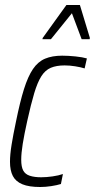

<svg xmlns="http://www.w3.org/2000/svg" viewBox="-20 -741 380 769"><path d="M141 8Q96 8 69.5 -3Q43 -14 31.5 -36Q20 -58 20 -93Q20 -122 26.5 -162Q33 -202 44 -254Q60 -333 76 -384Q92 -435 112 -464.5Q132 -494 160.5 -506Q189 -518 229 -518Q254 -518 282.5 -515Q311 -512 328 -507L319 -467Q303 -472 281 -475.5Q259 -479 239 -479Q206 -479 183.5 -469.5Q161 -460 145.5 -435.5Q130 -411 117 -367.5Q104 -324 89 -256Q77 -202 71 -164.5Q65 -127 65 -101Q65 -73 73 -58Q81 -43 99.5 -37Q118 -31 145 -31Q166 -31 190.5 -34.5Q215 -38 232 -44L224 -4Q208 1 185 4.5Q162 8 141 8ZM150 -584 151 -589 246 -721H300L340 -589L339 -584H307L268 -688L184 -584Z"/></svg>

Font: Saira Condensed ExtraLight
Style: Italic
Weight: 250
Width: 3
Italic angle: -12°
Designer: Hector Gatti with collaboration of the Omnibus-Type team
Foundry: Omnibus-Type
Version: Version 1.101